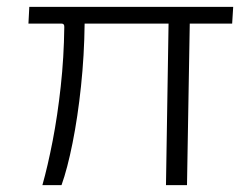

<svg xmlns="http://www.w3.org/2000/svg" viewBox="-20 -537 696 557"><path d="M103 0Q118.5 -55 132.8 -128.5Q147 -202 156.2 -286.2Q165.5 -370.5 166.5 -458.5Q167 -468.5 159 -468.5H62.5L65 -517H656.5L653.5 -468.5H530.5L522.5 0H461.5L469 -468.5H225.5Q224.5 -376.5 215 -286.8Q205.5 -197 190.5 -122.2Q175.5 -47.5 158.5 0Z"/></svg>

Font: Public Sans ExtraLight
Style: Italic
Weight: 200
Italic angle: -8°
Designer: The Public Sans project authors (U.S. Web Design System). Libre Franklin designed by Pablo Impallari and Rodrigo Fuenzal
Version: Version 1.007; ttfautohint (v1.8.1) -l 8 -r 50 -G 200 -x 14 